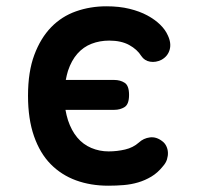

<svg xmlns="http://www.w3.org/2000/svg" viewBox="-20 -580 640 610"><path d="M69 -276Q69 -352 89 -405.5Q109 -459 142.5 -493.5Q176 -528 221.5 -544Q267 -560 318 -560Q359 -560 391.5 -552Q424 -544 448 -531Q472 -518 488.5 -502Q505 -486 513 -468Q525 -443 519 -422Q513 -401 493 -390Q475 -381 457 -384Q439 -387 429 -402Q416 -423 390.5 -437Q365 -451 327 -451Q297 -451 271 -441Q245 -431 226 -409.5Q207 -388 196 -355Q192 -342 189 -326H343Q362 -326 376 -317Q390 -308 390 -278.5Q390 -249 376 -240Q362 -231 343 -231H188Q191 -214 196 -198Q207 -165 225.5 -143Q244 -121 270 -110Q296 -99 325 -99Q352 -99 377.5 -105Q403 -111 421 -127Q436 -141 456.5 -143.5Q477 -146 496 -131Q504 -125 508.5 -115.5Q513 -106 513.5 -95.5Q514 -85 510.5 -73.5Q507 -62 497 -51Q481 -31 461 -19Q441 -7 419 -0.5Q397 6 373 8Q349 10 324 10Q268 10 221.5 -7Q175 -24 141 -58.5Q107 -93 88 -147.5Q69 -202 69 -276Z"/></svg>

Font: Maple Mono SemiBold
Style: Regular
Weight: 600
Monospace: yes
Designer: subframe7536
Version: Version 7.000